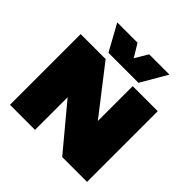

<svg xmlns="http://www.w3.org/2000/svg" viewBox="-231 -1141 1344 1344"><g transform="rotate(45 440.5 -469.5)"><path d="M59 0V-700H306L574 -355V-700H822V0H576L307 -323V0ZM699 -939 586 -745H289L182 -939H383L441 -843L498 -939Z"/></g></svg>

Font: Georama Extended Black
Style: Regular
Weight: 900
Width: 7
Designer: Jean-Baptiste Levee
Foundry: Production Type
Version: Version 1.000